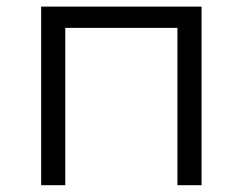

<svg xmlns="http://www.w3.org/2000/svg" viewBox="-20 -545 714 565"><path d="M101.1 0V-525.5H573.1V0H502.1V-481.6L520.3 -462.9H153.9L172.1 -481.6V0Z"/></svg>

Font: Montserrat Alternates Thin
Style: Regular
Weight: 100
Designer: Julieta Ulanovsky
Foundry: Julieta Ulanovsky
Version: Version 9.000